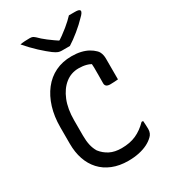

<svg xmlns="http://www.w3.org/2000/svg" viewBox="-229 -1060 1058 1193"><g transform="rotate(-30 300.0 -464.0)"><path d="M373 -780Q365 -780 354.5 -780Q344 -780 333 -780Q322 -780 314 -780Q302 -780 290.5 -784Q279 -788 258 -803Q246 -812 228 -827Q210 -842 189.5 -861Q169 -880 149.5 -900.5Q130 -921 112 -942Q128 -945 145 -946Q162 -947 180 -947Q194 -947 201.5 -943.5Q209 -940 219 -931Q238 -911 270.5 -886Q303 -861 355 -827L300 -843Q317 -843 333.5 -843Q350 -843 366 -843L311 -826Q366 -862 403 -892.5Q440 -923 463 -948H504Q518 -948 526 -946.5Q534 -945 538 -941.5Q542 -938 542 -934Q542 -929 537 -920.5Q532 -912 516 -897Q503 -883 485.5 -867Q468 -851 448 -834.5Q428 -818 408.5 -804Q389 -790 373 -780ZM332 20Q269 20 219.5 0Q170 -20 136.5 -56.5Q103 -93 86 -143Q69 -193 69 -254V-372Q69 -449 88.5 -512.5Q108 -576 144.5 -623Q181 -670 232.5 -695Q284 -720 349 -720Q386 -720 415.5 -713Q445 -706 467 -693.5Q489 -681 504 -666Q513 -658 518 -647.5Q523 -637 525.5 -625.5Q528 -614 528 -600Q528 -565 528 -526Q528 -487 528 -451Q515 -450 501 -449Q487 -448 472 -448Q454 -448 445 -455Q436 -462 436 -476Q436 -509 436.5 -535.5Q437 -562 436.5 -588Q436 -614 432 -643L458 -599Q432 -619 406 -626Q380 -633 350 -633Q296 -633 254.5 -600Q213 -567 189 -507.5Q165 -448 165 -367V-257Q165 -219 171.5 -189.5Q178 -160 193 -135Q217 -104 251.5 -86.5Q286 -69 335 -69Q395 -69 439.5 -89Q484 -109 523 -149H534Q534 -142 535 -134.5Q536 -127 536 -119.5Q536 -112 536.5 -105Q537 -98 537 -91Q537 -74 531.5 -61.5Q526 -49 517 -41Q498 -22 471 -8.5Q444 5 409 12.5Q374 20 332 20Z"/></g></svg>

Font: Rec Mono Semicasual
Style: Regular
Weight: 400
Version: Version 1.085; ttfautohint (v1.8.4.7-5d5b)